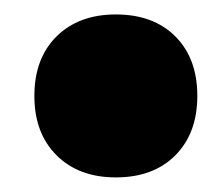

<svg xmlns="http://www.w3.org/2000/svg" viewBox="-20 -443 303 267"><path d="M141.1 -196.3Q89.4 -196.3 58.6 -227.1Q27.8 -257.8 27.8 -309.6Q27.8 -361.8 58.6 -392.3Q89.4 -422.9 141.1 -422.9Q193.4 -422.9 223.9 -392.3Q254.4 -361.8 254.4 -309.6Q254.4 -257.8 223.9 -227.1Q193.4 -196.3 141.1 -196.3Z"/></svg>

Font: Schibsted Grotesk Black
Style: Italic
Weight: 900
Italic angle: -12°
Designer: Bakken & Baeck AS, Henrik Kongsvoll
Foundry: Schibsted ASA
Version: Version 1.100;gftools[0.9.25]